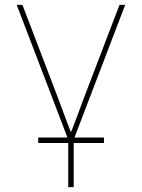

<svg xmlns="http://www.w3.org/2000/svg" viewBox="-20 -566 584 790"><path d="M262.2 12.2 48.8 -545.9H72.3L218.3 -164.1Q232.4 -127 246.1 -89.4Q259.8 -51.8 274.9 -14.6H269Q284.2 -51.8 297.9 -89.4Q311.5 -127 325.7 -164.1L471.7 -545.9H495.1L281.7 12.2ZM260.7 204.1V-3.9H283.2V204.1ZM137.2 22.5V0H407.7V22.5Z"/></svg>

Font: Inter Thin
Style: Regular
Weight: 250
Designer: Rasmus Andersson
Foundry: rsms
Version: Version 4.001;git-66647c0bb